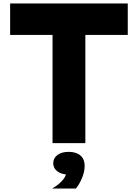

<svg xmlns="http://www.w3.org/2000/svg" viewBox="-20 -820 790 1100"><path d="M281 0V-620H38V-800H712V-620H469V0ZM373 180Q333 180 309 162Q285 144 285 115Q285 86 309 68Q333 50 373 50Q413 50 437 68Q461 86 461 115Q461 144 437 162Q413 180 373 180ZM279 260Q312 241 334.5 217Q357 193 359 172L373 50Q417 50 441 71Q465 92 465 130Q465 163 450.5 198.5Q436 234 415 260Z"/></svg>

Font: Martian Mono SemiExpanded ExtraBold
Style: Regular
Weight: 800
Width: 6
Designer: Roman Shamin
Foundry: Evil Martians
Version: Version 1.000